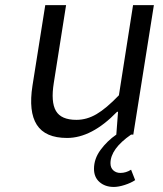

<svg xmlns="http://www.w3.org/2000/svg" viewBox="-20 -530 640 756"><path d="M454.1 150.9Q476.1 150.9 496.1 138.2L512.2 179.2Q495.6 190.4 471.2 198.2Q446.8 206.1 428.2 206.1Q394 206.1 372.1 187Q350.1 168 350.1 134.8Q350.1 95.2 376 60.1Q401.9 24.9 438 0L444.8 -89.8H440.9Q341.3 13.2 244.1 13.2Q158.2 13.2 125 -38.6Q91.8 -90.3 107.9 -192.9L158.2 -509.8H240.2L191.9 -204.1Q179.7 -128.4 200.2 -93.3Q220.7 -58.1 280.8 -58.1Q321.8 -58.1 360.1 -80.6Q398.4 -103 448.2 -154.8L503.9 -509.8H585.9L504.9 0H496.1Q415 56.2 415 112.8Q415 130.9 426.3 140.9Q437.5 150.9 454.1 150.9Z"/></svg>

Font: Office Code Pro Italic
Style: Regular
Weight: 400
Italic angle: -9°
Designer: Nathan Rutzky & Paul D. Hunt
Foundry: Adobe Systems Incorporated
Version: Version 1.004;PS 001.004;hotconv 1.0.70;makeotf.lib2.5.58329